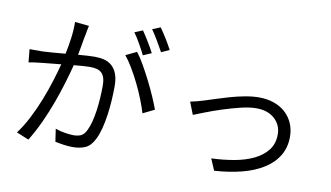

<svg xmlns="http://www.w3.org/2000/svg" viewBox="-81 -992 2074 1202"><g transform="rotate(10 956.0 -391.0)"><path d="M880 -656Q863 -687 841.5 -723.5Q820 -760 800 -788L851 -809Q860 -796 871.5 -779Q883 -762 894 -744Q905 -726 914.5 -709Q924 -692 931 -679ZM771 -617Q757 -646 735.5 -684Q714 -722 694 -750L745 -771Q754 -758 764.5 -741.5Q775 -725 786 -707Q797 -689 807 -671.5Q817 -654 824 -640ZM407 -740Q404 -726 401 -712Q398 -698 396 -684Q391 -663 385 -625.5Q379 -588 371 -550Q404 -553 432 -554.5Q460 -556 477 -556Q509 -556 537 -549Q565 -542 586 -523.5Q607 -505 619 -474Q631 -443 631 -395Q631 -353 628 -305.5Q625 -258 618.5 -212Q612 -166 601.5 -125Q591 -84 576 -54Q553 -6 518.5 9.5Q484 25 438 25Q411 25 380 20.5Q349 16 326 11L314 -70Q344 -59 377 -54Q410 -49 430 -49Q456 -49 476.5 -57.5Q497 -66 512 -98Q524 -122 532.5 -155.5Q541 -189 546.5 -227.5Q552 -266 554.5 -307Q557 -348 557 -386Q557 -418 550 -438Q543 -458 530 -469Q517 -480 498.5 -484Q480 -488 457 -488Q440 -488 413.5 -486Q387 -484 356 -481Q343 -430 324 -366.5Q305 -303 280.5 -235.5Q256 -168 225 -100.5Q194 -33 157 27L79 -5Q115 -53 146.5 -114.5Q178 -176 203 -240Q228 -304 247 -365Q266 -426 278 -473Q240 -469 209 -466Q178 -463 159 -461Q142 -459 117 -456Q92 -453 74 -449L66 -532H150Q174 -533 212 -536Q250 -539 293 -543Q304 -594 311 -647Q318 -700 317 -749ZM732 -632Q755 -603 780 -559Q805 -515 829 -467.5Q853 -420 873 -374Q893 -328 905 -295L832 -259Q821 -296 802.5 -343Q784 -390 761 -437Q738 -484 712.5 -527Q687 -570 663 -599Z M1113 -383Q1134 -387 1156.5 -393Q1179 -399 1201 -406Q1227 -414 1266.5 -427Q1306 -440 1351.5 -453Q1397 -466 1445 -475Q1493 -484 1535 -484Q1585 -484 1627.5 -469.5Q1670 -455 1701 -427.5Q1732 -400 1749.5 -361Q1767 -322 1767 -274Q1767 -206 1735.5 -154Q1704 -102 1647 -66Q1590 -30 1511 -9.5Q1432 11 1336 17L1305 -56Q1382 -59 1451.5 -71.5Q1521 -84 1574 -110Q1627 -136 1658 -176.5Q1689 -217 1689 -275Q1689 -336 1645.5 -375Q1602 -414 1530 -414Q1486 -414 1429 -400Q1372 -386 1316.5 -368Q1261 -350 1214 -331.5Q1167 -313 1144 -304Z"/></g></svg>

Font: Kinto Sans
Style: Regular
Weight: 400
Designer: Authors: Ryoko NISHIZUKA  (kana & ideographs); Paul D. Hunt (Latin, Greek & Cyrillic); Wenlong ZHANG  (bopomofo); Sandol
Foundry: Adobe Systems Incorporated, ookami Inc.
Version: Version 0.001